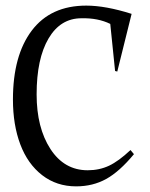

<svg xmlns="http://www.w3.org/2000/svg" viewBox="-20 -641 533 681"><path d="M269 -576.2Q194.3 -576.2 152.1 -504.4Q109.9 -432.6 109.9 -306.2Q109.9 -188 158.9 -112.5Q208 -37.1 291 -37.1Q332.5 -37.1 366.7 -53.2Q400.9 -69.3 442.9 -108.9L455.1 -94.2Q403.8 -32.2 356.4 -6.1Q309.1 20 250 20Q180.7 20 129.4 -19.8Q78.1 -59.6 52 -128.9Q25.9 -198.2 25.9 -288.1Q25.9 -444.3 92.8 -532.7Q159.7 -621.1 286.1 -621.1Q354.5 -621.1 446.8 -591.8L396 -387.2L388.2 -389.2L371.1 -556.2Q327.6 -577.6 269 -576.2Z"/></svg>

Font: Halibut Cnd
Style: Regular
Weight: 400
Width: 3
Designer: Matteo Maggi
Foundry: Collletttivo
Version: Version 3.080 | FøM Fix